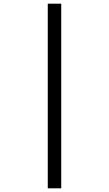

<svg xmlns="http://www.w3.org/2000/svg" viewBox="-20 -780 591 1041"><path d="M239 -760H312V241H239Z"/></svg>

Font: Noto Sans Sora Sompeng
Style: Regular
Weight: 400
Designer: Monotype Design Team. David Williams.
Foundry: Monotype Imaging Inc.
Version: Version 2.101